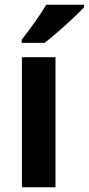

<svg xmlns="http://www.w3.org/2000/svg" viewBox="-20 -786 373 806"><path d="M213 0H72V-546H213ZM333 -756Q317 -738 287 -710Q257 -682 224.5 -653.5Q192 -625 167 -606H71V-619Q96 -651 125 -691.5Q154 -732 174 -766H333Z"/></svg>

Font: Noto Sans Gurmukhi UI SemiCondensed
Style: Bold
Weight: 700
Width: 4
Designer: Jelle Bosma - Monotype Design Team
Foundry: Monotype Imaging Inc.
Version: Version 2.004; ttfautohint (v1.8.4.7-5d5b)